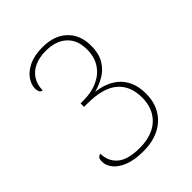

<svg xmlns="http://www.w3.org/2000/svg" viewBox="-206 -843 970 970"><g transform="rotate(-45 279.5 -357.5)"><path d="M254 9Q189 9 147.5 -7.5Q106 -24 86 -49.5Q66 -75 66 -102Q66 -122 73.5 -129Q81 -136 89 -136Q89 -83 127 -49.5Q165 -16 252 -16Q307 -16 349 -35.5Q391 -55 415 -94Q439 -133 439 -189Q439 -272 386 -317Q333 -362 221 -362H198V-387H219Q277 -387 320.5 -407Q364 -427 389 -464.5Q414 -502 414 -557Q414 -625 373 -662Q332 -699 262 -699Q215 -699 181 -683.5Q147 -668 128.5 -639Q110 -610 109 -569Q99 -569 93.5 -578.5Q88 -588 88 -604Q88 -630 107 -658Q126 -686 165 -705Q204 -724 263 -724Q346 -724 394 -678.5Q442 -633 442 -556Q442 -497 419 -460.5Q396 -424 361 -404.5Q326 -385 291 -376Q321 -373 352 -362Q383 -351 409 -329.5Q435 -308 451 -273Q467 -238 467 -188Q467 -139 450.5 -102.5Q434 -66 405 -41Q376 -16 337.5 -3.5Q299 9 254 9Z"/></g></svg>

Font: Noto Serif Gujarati Thin
Style: Regular
Weight: 250
Version: Version 2.102